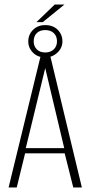

<svg xmlns="http://www.w3.org/2000/svg" viewBox="-20 -829 401 849"><path d="M18 0 162 -591H200L342 0H304L266 -151H91L54 0ZM94 -174H264L180 -528ZM180 -575Q147 -575 126 -596Q105 -617 105 -646Q105 -676 126 -697Q147 -718 180 -718Q215 -718 235.5 -697Q256 -676 256 -646Q256 -617 233.5 -596Q211 -575 180 -575ZM180 -597Q204 -597 218 -611Q232 -625 232 -646Q232 -669 218 -682.5Q204 -696 180 -696Q156 -696 142.5 -682.5Q129 -669 129 -646Q129 -625 142.5 -611Q156 -597 180 -597ZM141 -731 222 -809H265L169 -731Z"/></svg>

Font: Alumni Sans Thin ExtraLight
Style: Regular
Weight: 250
Version: Version 1.018